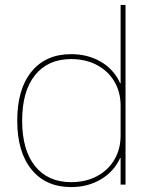

<svg xmlns="http://www.w3.org/2000/svg" viewBox="-20 -750 629 780"><path d="M269 10Q166 10 108 -61.5Q50 -133 50 -260Q50 -388 108 -459Q166 -530 269 -530Q337 -530 390 -499Q443 -468 468 -412H470V-730H490V0H470V-108H468Q443 -53 390 -21.5Q337 10 269 10ZM269 -10Q328 -10 373.5 -34Q419 -58 444.5 -101Q470 -144 470 -200V-320Q470 -376 444.5 -419Q419 -462 373.5 -486Q328 -510 269 -510Q175 -510 122.5 -445Q70 -380 70 -260Q70 -140 122.5 -75Q175 -10 269 -10Z"/></svg>

Font: M PLUS 1 Thin
Style: Regular
Weight: 100
Designer: Coji Morishita
Foundry: UNDERFOREST DESIGN
Version: Version 1.001